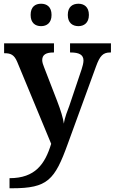

<svg xmlns="http://www.w3.org/2000/svg" viewBox="-20 -768 614 1028"><path d="M400 -628C429 -628 456 -645 456 -688C456 -732 429 -748 400 -748C369 -748 343 -732 343 -688C343 -645 369 -628 400 -628ZM200 -628C230 -628 256 -645 256 -688C256 -732 230 -748 200 -748C169 -748 144 -732 144 -688C144 -645 169 -628 200 -628ZM31 186V240H45C235 240 273 196 343 2L494 -412C515 -470 532 -487 570 -487H574V-536H355V-487H359C403 -487 427 -475 427 -444C427 -432 422 -411 417 -397L351 -201C343 -180 326 -138 322 -106C318 -135 305 -178 286 -227L216 -408C211 -420 206 -435 206 -446C206 -476 228 -487 266 -487H269V-536H2V-483H5C37 -483 56 -475 72 -437L254 2C221 110 169 186 31 186Z"/></svg>

Font: Noto Serif SemiBold
Style: Regular
Weight: 600
Designer: Monotype Design Team
Foundry: Monotype Imaging Inc.
Version: Version 2.013